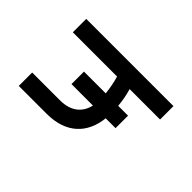

<svg xmlns="http://www.w3.org/2000/svg" viewBox="-138 -698 849 849"><g transform="rotate(-45 287.0 -273.5)"><path d="M325.3 -387.8H247.2V-253.6C196.4 -264.9 160.5 -302.9 160.5 -372.2V-546.9H76.7V-372.2C76.7 -251.4 143.1 -185 247.2 -173.7V-112.2H325.3V-173.7C357.6 -176.5 385.7 -182.2 413.4 -190.3V0H497.2V-545.5H413.4V-268.8C385.3 -260.7 356.9 -255 325.3 -251.8Z"/></g></svg>

Font: Margiela Sans
Style: Regular
Weight: 400
Designer: Stefan Endress, Andreas Faust
Version: Version 1.100;FEAKit 1.0